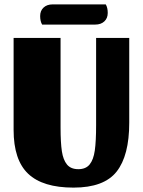

<svg xmlns="http://www.w3.org/2000/svg" viewBox="-20 -833 650 875"><path d="M315 22Q175 22 108.5 -41Q42 -104 42 -241V-660H256V-252Q256 -183 262 -143.5Q268 -104 285.5 -83Q303 -62 337 -62Q371 -62 388.5 -83.5Q406 -105 412 -147Q418 -189 418 -263V-660H569V-274Q569 -124 511.5 -51Q454 22 315 22ZM471 -774Q471 -750 455.5 -735.5Q440 -721 414 -721H172Q163 -736 163 -760Q163 -784 178.5 -798.5Q194 -813 220 -813H462Q471 -798 471 -774Z"/></svg>

Font: Sansita ExtraBold
Style: Regular
Weight: 800
Designer: Pablo Cosgaya
Foundry: Omnibus-Type
Version: Version 1.006